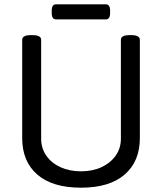

<svg xmlns="http://www.w3.org/2000/svg" viewBox="-20 -865 752 891"><path d="M356 6Q223 6 153 -55Q83 -116 83 -224V-680Q83 -702 123 -702H131Q171 -702 171 -680V-221Q171 -177 195 -142.5Q219 -108 261 -89Q303 -70 356 -70Q410 -70 451.5 -89.5Q493 -109 517 -143Q541 -177 541 -221V-680Q541 -702 581 -702H589Q629 -702 629 -680V-224Q629 -116 558.5 -55Q488 6 356 6ZM240 -775Q220 -775 220 -805V-815Q220 -845 240 -845H471Q491 -845 491 -815V-805Q491 -775 471 -775Z"/></svg>

Font: Asap
Style: Regular
Weight: 400
Designer: Pablo Cosgaya
Foundry: Omnibus-Type
Version: Version 3.001